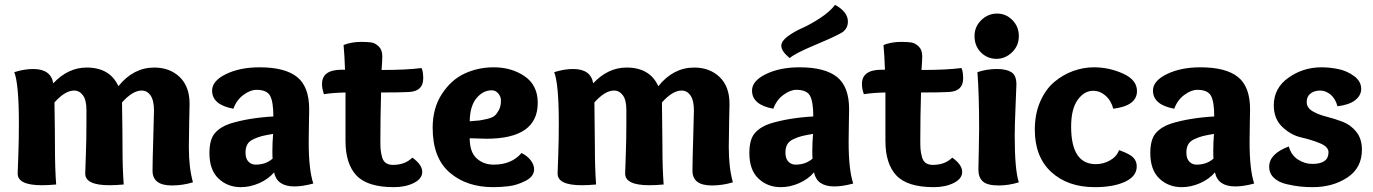

<svg xmlns="http://www.w3.org/2000/svg" viewBox="-20 -763 5672 793"><path d="M39 -465Q80 -478 117 -478Q190 -478 200 -419Q261 -484 338 -484Q434 -484 469 -407Q531 -484 617 -484Q681 -484 722 -445Q763 -406 763 -334Q763 -332 761.5 -262Q760 -192 760 -156Q760 -70 777 -10Q734 3 690 3Q610 3 610 -58Q610 -94 613 -190.5Q616 -287 616 -307Q616 -348 602 -368.5Q588 -389 565 -389Q528 -389 484 -340Q486 -212 486 -155Q486 -67 491 -1Q458 2 432 2Q332 2 332 -46Q332 -51 334.5 -119Q337 -187 337 -253V-309Q337 -350 322.5 -369.5Q308 -389 286 -389Q249 -389 205 -340Q207 -212 207 -155Q207 -67 212 -1Q179 2 153 2Q53 2 53 -46Q53 -50 55.5 -116Q58 -182 58 -253Q58 -416 39 -465Z M944 -314Q856 -330 856 -389Q856 -429 913.5 -457Q971 -485 1052 -485Q1157 -485 1207 -445Q1257 -405 1257 -312Q1257 -304 1256 -253Q1255 -202 1255 -177Q1255 -62 1274 -5Q1230 7 1196 7Q1124 7 1112 -51Q1088 -23 1050.5 -6.5Q1013 10 975 10Q920 10 882.5 -25.5Q845 -61 845 -131Q845 -187 867.5 -213Q890 -239 929 -252Q1005 -276 1109 -282Q1109 -343 1095.5 -367.5Q1082 -392 1039 -392Q1014 -392 985.5 -371Q957 -350 944 -314ZM1108 -210Q1078 -205 1062 -201Q1046 -197 1027.5 -188.5Q1009 -180 1001.5 -166.5Q994 -153 994 -133Q994 -108 1006 -95.5Q1018 -83 1036 -83Q1078 -83 1106 -108Q1105 -117 1105 -138Q1105 -174 1108 -210Z M1407 -181V-381Q1355 -380 1318 -374Q1310 -396 1310 -416Q1310 -475 1391 -475H1405Q1403 -536 1399 -577Q1431 -590 1472 -590Q1499 -590 1514.5 -587.5Q1530 -585 1544.5 -571Q1559 -557 1559 -530Q1559 -514 1556 -474Q1660 -474 1721 -482Q1728 -468 1728 -439Q1728 -386 1669 -383Q1631 -381 1554 -381Q1551 -282 1551 -183Q1551 -159 1552 -146.5Q1553 -134 1557.5 -116Q1562 -98 1573.5 -90Q1585 -82 1603 -82Q1653 -82 1683 -112Q1724 -83 1724 -53Q1724 -25 1689.5 -7.5Q1655 10 1607 10Q1498 10 1452.5 -38Q1407 -86 1407 -181Z M2019 -485Q2093 -485 2147 -448Q2201 -411 2201 -338Q2201 -190 1989 -190Q1970 -190 1920 -192Q1920 -135 1948.5 -109Q1977 -83 2019 -83Q2093 -83 2134 -131Q2157 -120 2171.5 -101.5Q2186 -83 2186 -64Q2186 -34 2150.5 -16Q2115 2 2081.5 6Q2048 10 2017 10Q1907 10 1837 -50.5Q1767 -111 1767 -235Q1767 -317 1805.5 -375.5Q1844 -434 1899.5 -459.5Q1955 -485 2019 -485ZM2011 -390Q1975 -390 1948 -357.5Q1921 -325 1920 -262Q1948 -264 1959.5 -265.5Q1971 -267 1992.5 -272Q2014 -277 2023.5 -285.5Q2033 -294 2041 -309.5Q2049 -325 2049 -348Q2049 -364 2038 -377Q2027 -390 2011 -390Z M2269 -465Q2310 -478 2347 -478Q2420 -478 2430 -419Q2491 -484 2568 -484Q2664 -484 2699 -407Q2761 -484 2847 -484Q2911 -484 2952 -445Q2993 -406 2993 -334Q2993 -332 2991.5 -262Q2990 -192 2990 -156Q2990 -70 3007 -10Q2964 3 2920 3Q2840 3 2840 -58Q2840 -94 2843 -190.5Q2846 -287 2846 -307Q2846 -348 2832 -368.5Q2818 -389 2795 -389Q2758 -389 2714 -340Q2716 -212 2716 -155Q2716 -67 2721 -1Q2688 2 2662 2Q2562 2 2562 -46Q2562 -51 2564.5 -119Q2567 -187 2567 -253V-309Q2567 -350 2552.5 -369.5Q2538 -389 2516 -389Q2479 -389 2435 -340Q2437 -212 2437 -155Q2437 -67 2442 -1Q2409 2 2383 2Q2283 2 2283 -46Q2283 -50 2285.5 -116Q2288 -182 2288 -253Q2288 -416 2269 -465Z M3174 -314Q3086 -330 3086 -389Q3086 -429 3143.5 -457Q3201 -485 3282 -485Q3387 -485 3437 -445Q3487 -405 3487 -312Q3487 -304 3486 -253Q3485 -202 3485 -177Q3485 -62 3504 -5Q3460 7 3426 7Q3354 7 3342 -51Q3318 -23 3280.5 -6.5Q3243 10 3205 10Q3150 10 3112.5 -25.5Q3075 -61 3075 -131Q3075 -187 3097.5 -213Q3120 -239 3159 -252Q3235 -276 3339 -282Q3339 -343 3325.5 -367.5Q3312 -392 3269 -392Q3244 -392 3215.5 -371Q3187 -350 3174 -314ZM3338 -210Q3308 -205 3292 -201Q3276 -197 3257.5 -188.5Q3239 -180 3231.5 -166.5Q3224 -153 3224 -133Q3224 -108 3236 -95.5Q3248 -83 3266 -83Q3308 -83 3336 -108Q3335 -117 3335 -138Q3335 -174 3338 -210ZM3458 -629Q3434 -614 3347 -577.5Q3260 -541 3242 -523Q3207 -551 3207 -574Q3207 -593 3233 -612.5Q3259 -632 3293 -647Q3327 -662 3367.5 -688.5Q3408 -715 3429 -743Q3482 -714 3482 -674Q3482 -645 3458 -629Z M3637 -181V-381Q3585 -380 3548 -374Q3540 -396 3540 -416Q3540 -475 3621 -475H3635Q3633 -536 3629 -577Q3661 -590 3702 -590Q3729 -590 3744.5 -587.5Q3760 -585 3774.5 -571Q3789 -557 3789 -530Q3789 -514 3786 -474Q3890 -474 3951 -482Q3958 -468 3958 -439Q3958 -386 3899 -383Q3861 -381 3784 -381Q3781 -282 3781 -183Q3781 -159 3782 -146.5Q3783 -134 3787.5 -116Q3792 -98 3803.5 -90Q3815 -82 3833 -82Q3883 -82 3913 -112Q3954 -83 3954 -53Q3954 -25 3919.5 -7.5Q3885 10 3837 10Q3728 10 3682.5 -38Q3637 -86 3637 -181Z M4096 -520Q4058 -520 4031.5 -546.5Q4005 -573 4005 -614Q4005 -653 4033 -680Q4061 -707 4098 -707Q4135 -707 4161.5 -680Q4188 -653 4188 -614Q4188 -574 4160 -547Q4132 -520 4096 -520ZM4098 -478Q4136 -478 4157 -465Q4178 -452 4178 -414Q4178 -408 4174.5 -326Q4171 -244 4171 -203Q4171 -61 4188 -10Q4146 3 4105 3Q4058 3 4039.5 -13.5Q4021 -30 4021 -62Q4021 -78 4022.5 -137Q4024 -196 4024 -231Q4024 -374 4017 -465Q4055 -478 4098 -478Z M4506 -85Q4537 -85 4564.5 -100.5Q4592 -116 4602 -143Q4647 -127 4661 -112Q4675 -97 4675 -76Q4675 -35 4627 -12.5Q4579 10 4502 10Q4390 10 4322 -52.5Q4254 -115 4254 -227Q4254 -293 4276.5 -344Q4299 -395 4335 -425Q4371 -455 4413 -470Q4455 -485 4498 -485Q4561 -485 4618.5 -459Q4676 -433 4676 -387Q4676 -326 4578 -314Q4569 -348 4546 -368Q4523 -388 4495 -388Q4458 -388 4431 -350.5Q4404 -313 4404 -240Q4404 -85 4506 -85Z M4830 -314Q4742 -330 4742 -389Q4742 -429 4799.5 -457Q4857 -485 4938 -485Q5043 -485 5093 -445Q5143 -405 5143 -312Q5143 -304 5142 -253Q5141 -202 5141 -177Q5141 -62 5160 -5Q5116 7 5082 7Q5010 7 4998 -51Q4974 -23 4936.5 -6.5Q4899 10 4861 10Q4806 10 4768.5 -25.5Q4731 -61 4731 -131Q4731 -187 4753.5 -213Q4776 -239 4815 -252Q4891 -276 4995 -282Q4995 -343 4981.5 -367.5Q4968 -392 4925 -392Q4900 -392 4871.5 -371Q4843 -350 4830 -314ZM4994 -210Q4964 -205 4948 -201Q4932 -197 4913.5 -188.5Q4895 -180 4887.5 -166.5Q4880 -153 4880 -133Q4880 -108 4892 -95.5Q4904 -83 4922 -83Q4964 -83 4992 -108Q4991 -117 4991 -138Q4991 -174 4994 -210Z M5504 -324Q5496 -355 5476 -372Q5456 -389 5432 -389Q5409 -389 5393 -377Q5377 -365 5377 -342Q5377 -318 5400.5 -304Q5424 -290 5457.5 -281.5Q5491 -273 5524.5 -260.5Q5558 -248 5581.5 -219Q5605 -190 5605 -145Q5605 -69 5544.5 -29.5Q5484 10 5402 10Q5376 10 5351 7.5Q5326 5 5293.5 -2.5Q5261 -10 5241.5 -28.5Q5222 -47 5222 -74Q5222 -128 5303 -158Q5313 -122 5341 -104Q5369 -86 5400 -86Q5467 -86 5467 -134Q5467 -157 5431.5 -171.5Q5396 -186 5354 -195.5Q5312 -205 5276.5 -238.5Q5241 -272 5241 -328Q5241 -399 5301.5 -442Q5362 -485 5438 -485Q5473 -485 5508.5 -477.5Q5544 -470 5573 -448.5Q5602 -427 5602 -396Q5602 -369 5577.5 -349.5Q5553 -330 5504 -324Z"/></svg>

Font: Overlock Black
Style: Regular
Weight: 900
Designer: Dario Muhafara
Foundry: Dario Manuel Muhafara
Version: Version 1.002